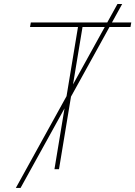

<svg xmlns="http://www.w3.org/2000/svg" viewBox="-20 -839 671 952"><path d="M58.6 92.8 562.5 -819.3H585.9L82 92.8ZM128.9 -705.1 132.8 -727.5H630.9L627 -705.1H389.2L272.5 0H250L366.7 -705.1Z"/></svg>

Font: Inter 17pt Thin
Style: Italic
Weight: 250
Italic angle: -9.3988°
Version: Version 4.001;git-66647c0bb